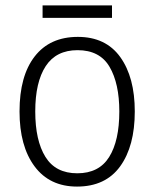

<svg xmlns="http://www.w3.org/2000/svg" viewBox="-20 -678 569 708"><path d="M477 -267Q477 -139 423 -64.5Q369 10 264 10Q163 10 107.5 -64.5Q52 -139 52 -267Q52 -398 108 -470Q164 -542 267 -542Q370 -542 423.5 -467.5Q477 -393 477 -267ZM110 -267Q110 -160 147.5 -99.5Q185 -39 265 -39Q345 -39 382.5 -99Q420 -159 420 -267Q420 -370 384 -431.5Q348 -493 266 -493Q187 -493 148.5 -434Q110 -375 110 -267ZM393 -658V-612H137V-658Z"/></svg>

Font: Noto Sans Lao SemiCondensed Light
Style: Regular
Weight: 300
Width: 4
Designer: Monotype Design Team
Foundry: Monotype Imaging Inc.
Version: Version 2.003; ttfautohint (v1.8.4.7-5d5b)